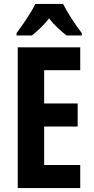

<svg xmlns="http://www.w3.org/2000/svg" viewBox="-20 -954 475 974"><path d="M300 -934H159C142 -896 94 -826 64 -786V-774H142C162 -791 201 -823 229 -861C256 -824 294 -794 317 -774H395V-786C357 -836 322 -890 300 -934ZM387 0V-117H204V-312H374V-429H204V-598H387V-714H70V0Z"/></svg>

Font: Noto Sans Tamil ExtraCondensed
Style: Bold
Weight: 700
Width: 2
Designer: Jelle Bosma - Monotype Design Team
Foundry: Monotype Imaging Inc.
Version: Version 2.004